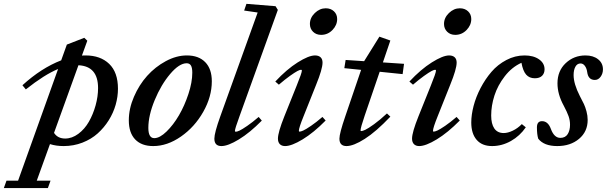

<svg xmlns="http://www.w3.org/2000/svg" viewBox="-141 -745 3142 994"><path d="M188.5 11.2Q149.4 11.2 117.7 1L49.3 190.4H120.6L106.9 228.5H-121.1L-107.4 190.4H-47.4L159.7 -387.7Q90.3 -359.4 -7.3 -282.2L-24.9 -303.7Q73.2 -393.1 175.8 -432.6L205.1 -514.2L295.4 -549.3L311 -534.2L283.2 -457.5Q289.6 -458 302.2 -458Q378.9 -458 424.3 -414.3Q469.7 -370.6 469.7 -285.6Q469.7 -244.6 457.8 -202.6Q445.8 -160.6 421.9 -122.3Q397.9 -84 364.7 -54.2Q331.5 -24.4 285.9 -6.6Q240.2 11.2 188.5 11.2ZM366.7 -289.1Q366.7 -402.3 265.1 -407.2L138.7 -57.1Q157.7 -27.8 196.3 -27.8Q231.9 -27.8 264.6 -52.2Q297.4 -76.7 319.1 -114.7Q340.8 -152.8 353.8 -199Q366.7 -245.1 366.7 -289.1Z M652.3 11.2Q591.8 11.2 558.8 -23.2Q525.9 -57.6 525.9 -122.1Q525.9 -182.6 552.5 -244.1Q579.1 -305.7 620.8 -352.3Q662.6 -398.9 717.5 -428.5Q772.5 -458 826.2 -458Q887.7 -458 921.6 -423.1Q955.6 -388.2 955.6 -324.2Q955.6 -244.1 911.1 -165.8Q866.7 -87.4 795.9 -38.1Q725.1 11.2 652.3 11.2ZM657.7 -29.8Q686 -29.8 721.2 -64Q756.3 -98.1 785.4 -147.9Q814.5 -197.8 834.5 -258.5Q854.5 -319.3 854.5 -368.7Q854.5 -394.5 847.4 -406Q840.3 -417.5 825.2 -417.5Q787.1 -417.5 740 -362.1Q692.9 -306.6 659.9 -226.8Q627 -147 627 -83Q627 -29.8 657.7 -29.8Z M1005.4 11.2Q968.8 11.2 968.8 -27.3Q968.8 -57.1 999.5 -142.6L1192.9 -680.2L1123 -690.4L1134.8 -725.1L1285.6 -712.9L1297.4 -693.8L1098.6 -142.1Q1075.2 -78.6 1075.2 -66.9Q1075.2 -63 1080.1 -63Q1085.9 -63 1098.9 -68.8Q1111.8 -74.7 1138.9 -93.3Q1166 -111.8 1198.2 -139.6L1214.4 -120.6Q1152.3 -57.6 1095.7 -23.2Q1039.1 11.2 1005.4 11.2Z M1521.5 -564.5Q1496.1 -564.5 1479.7 -580.6Q1463.4 -596.7 1463.4 -621.1Q1463.4 -652.8 1488.8 -677.5Q1514.2 -702.1 1545.4 -702.1Q1571.3 -702.1 1587.9 -686.5Q1604.5 -670.9 1604.5 -646.5Q1604.5 -614.7 1580.1 -589.6Q1555.7 -564.5 1521.5 -564.5ZM1335 11.2Q1317.4 11.2 1307.6 1.2Q1297.9 -8.8 1297.9 -27.3Q1297.9 -59.6 1331.1 -142.6L1395 -301.8Q1421.9 -367.7 1421.9 -379.9Q1421.9 -383.8 1417 -383.8Q1411.6 -383.8 1398.4 -377Q1385.3 -370.1 1359.6 -351.8Q1334 -333.5 1302.7 -306.6L1284.2 -322.8Q1342.8 -385.7 1400.1 -421.9Q1457.5 -458 1489.7 -458Q1508.3 -458 1518.6 -448.5Q1528.8 -439 1528.8 -420.9Q1528.8 -387.7 1495.6 -306.2L1430.2 -142.1Q1406.2 -83 1406.2 -67.4Q1406.2 -63.5 1409.7 -63.5Q1416 -63.5 1429.2 -69.3Q1442.4 -75.2 1469.2 -93.5Q1496.1 -111.8 1528.3 -139.6L1544.9 -121.1Q1482.9 -58.1 1425.8 -23.4Q1368.7 11.2 1335 11.2Z M1652.8 11.2Q1616.2 11.2 1616.2 -27.3Q1616.2 -54.2 1646.5 -142.6L1728.5 -383.3L1641.6 -392.1L1648.4 -434.6L1744.1 -428.2L1823.2 -555.2L1879.9 -535.2L1841.3 -421.9L1950.7 -414.6L1943.4 -361.3L1824.7 -373.5L1747.1 -146.5Q1725.6 -83.5 1725.6 -69.8Q1725.6 -66.4 1729 -66.4Q1735.8 -66.4 1750.2 -73Q1764.6 -79.6 1795.4 -101.8Q1826.2 -124 1862.3 -157.7L1879.9 -141.1Q1805.7 -63 1747.3 -25.9Q1689 11.2 1652.8 11.2Z M2215.8 -564.5Q2190.4 -564.5 2174.1 -580.6Q2157.7 -596.7 2157.7 -621.1Q2157.7 -652.8 2183.1 -677.5Q2208.5 -702.1 2239.7 -702.1Q2265.6 -702.1 2282.2 -686.5Q2298.8 -670.9 2298.8 -646.5Q2298.8 -614.7 2274.4 -589.6Q2250 -564.5 2215.8 -564.5ZM2029.3 11.2Q2011.7 11.2 2002 1.2Q1992.2 -8.8 1992.2 -27.3Q1992.2 -59.6 2025.4 -142.6L2089.4 -301.8Q2116.2 -367.7 2116.2 -379.9Q2116.2 -383.8 2111.3 -383.8Q2106 -383.8 2092.8 -377Q2079.6 -370.1 2054 -351.8Q2028.3 -333.5 1997.1 -306.6L1978.5 -322.8Q2037.1 -385.7 2094.5 -421.9Q2151.9 -458 2184.1 -458Q2202.6 -458 2212.9 -448.5Q2223.1 -439 2223.1 -420.9Q2223.1 -387.7 2189.9 -306.2L2124.5 -142.1Q2100.6 -83 2100.6 -67.4Q2100.6 -63.5 2104 -63.5Q2110.4 -63.5 2123.5 -69.3Q2136.7 -75.2 2163.6 -93.5Q2190.4 -111.8 2222.7 -139.6L2239.3 -121.1Q2177.2 -58.1 2120.1 -23.4Q2063 11.2 2029.3 11.2Z M2406.7 11.2Q2354.5 11.2 2326.7 -21Q2298.8 -53.2 2298.8 -110.8Q2298.8 -150.4 2310.8 -196.5Q2322.8 -242.7 2346.9 -289.1Q2371.1 -335.4 2403.3 -373Q2435.5 -410.6 2480.5 -434.3Q2525.4 -458 2574.7 -458Q2620.6 -458 2649.4 -438Q2678.2 -418 2678.2 -386.2Q2678.2 -365.2 2665.3 -352.5Q2652.3 -339.8 2627.9 -339.8Q2599.6 -339.8 2583 -358.6Q2566.4 -377.4 2558.6 -419.9Q2508.8 -397.5 2472.2 -350.1Q2435.5 -302.7 2418.7 -250.2Q2401.9 -197.8 2401.9 -147Q2401.9 -103.5 2418.2 -79.8Q2434.6 -56.2 2466.8 -56.2Q2487.8 -56.2 2513.4 -68.4Q2539.1 -80.6 2560.5 -102.5L2581.1 -85.9Q2550.8 -41.5 2504.2 -15.1Q2457.5 11.2 2406.7 11.2Z M2744.1 11.2Q2675.3 11.2 2645.5 -26.9Q2638.7 -48.3 2638.7 -85.4Q2638.7 -117.7 2665 -117.7Q2696.3 -117.7 2710.9 -77.6Q2728 -31.2 2759.8 -31.2Q2785.6 -31.2 2797.9 -50.5Q2810.1 -69.8 2810.1 -99.1Q2810.1 -122.1 2802.5 -143.6Q2794.9 -165 2777.8 -197.3Q2745.1 -256.8 2745.1 -313.5Q2745.1 -377.9 2787.6 -418Q2830.1 -458 2890.1 -458Q2930.2 -458 2955.3 -438.2Q2980.5 -418.5 2980.5 -385.7Q2980.5 -364.3 2968.5 -347.7Q2956.5 -331.1 2938.5 -331.1Q2904.3 -331.1 2898.9 -372.1Q2896.5 -390.6 2887.2 -403.6Q2877.9 -416.5 2864.7 -416.5Q2847.2 -416.5 2837.9 -399.7Q2828.6 -382.8 2828.6 -356.4Q2828.6 -311 2860.8 -248Q2875 -221.2 2882.1 -206.1Q2889.2 -190.9 2895.3 -168.5Q2901.4 -146 2901.4 -124Q2901.4 -63.5 2856.7 -26.1Q2812 11.2 2744.1 11.2Z"/></svg>

Font: Elstob 8pt SemiBold
Style: Italic
Weight: 600
Italic angle: -20°
Designer: Peter S. Baker
Version: Version 1.015